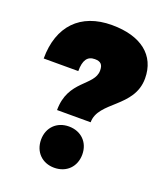

<svg xmlns="http://www.w3.org/2000/svg" viewBox="-134 -800 765 897"><g transform="rotate(20 249.0 -351.5)"><path d="M21 -455H193C193 -509 210 -534 247 -534C277 -534 288 -521 288 -492C288 -415 162 -399 162 -250H329C329 -355 498 -384 498 -529C498 -644 413 -711 268 -711C112 -711 21 -616 21 -455ZM241 -197C181 -197 139 -155 139 -95C139 -34 181 8 241 8C302 8 344 -34 344 -95C344 -155 302 -197 241 -197Z"/></g></svg>

Font: Montserrat-Arabic Black
Style: Regular
Weight: 900
Designer: Mohamed Gaber
Foundry: Kief Type Foundry
Version: Version 5.008;PS 005.008;hotconv 1.0.88;makeotf.lib2.5.64775